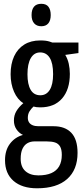

<svg xmlns="http://www.w3.org/2000/svg" viewBox="-20 -764 444 1024"><path d="M177.7 240.2Q97.7 240.2 52.2 200.9Q6.8 161.6 6.8 90.3Q6.8 37.1 33.4 2.2Q60.1 -32.7 102.5 -44.4Q81.5 -54.2 67.9 -74.2Q54.2 -94.2 54.2 -121.1Q54.2 -149.4 67.4 -171.4Q80.6 -193.4 104.5 -213.9Q73.2 -232.9 54.9 -274.4Q36.6 -315.9 36.6 -368.2Q36.6 -423.8 55.4 -464.1Q74.2 -504.4 109.6 -526.4Q145 -548.3 194.8 -548.3Q210.4 -548.3 222.2 -546.9Q233.9 -545.4 242.9 -542.7Q252 -540 259.3 -537.1H398.4V-481L328.1 -471.2Q340.8 -450.2 346.7 -424.1Q352.5 -397.9 352.5 -370.1Q352.5 -286.6 311.3 -239Q270 -191.4 194.8 -191.4Q171.9 -191.4 158.7 -195.8Q147 -185.1 137.7 -170.7Q128.4 -156.2 128.4 -135.3Q128.4 -121.6 134.8 -111.6Q141.1 -101.6 153.8 -96.2Q166.5 -90.8 185.1 -90.8H265.6Q327.1 -90.8 360.4 -55.7Q393.6 -20.5 393.6 51.3Q393.6 141.6 338.1 190.9Q282.7 240.2 177.7 240.2ZM184.6 171.4Q226.1 171.4 253.9 159.2Q281.7 147 295.7 122.6Q309.6 98.1 309.6 62Q309.6 32.7 300.3 17.1Q291 1.5 273.4 -4.2Q255.9 -9.8 229.5 -9.8H163.6Q143.1 -9.8 126.5 -0.5Q109.9 8.8 100.1 29.1Q90.3 49.3 90.3 83Q90.3 126.5 115.7 148.9Q141.1 171.4 184.6 171.4ZM195.3 -255.9Q227.5 -255.9 245.4 -284.7Q263.2 -313.5 263.2 -368.7Q263.2 -427.2 245.1 -455.8Q227.1 -484.4 194.3 -484.4Q162.1 -484.4 144.3 -454.1Q126.5 -423.8 126.5 -367.7Q126.5 -314 143.6 -284.9Q160.6 -255.9 195.3 -255.9ZM200.2 -743.7Q226.6 -743.7 238.5 -727.8Q250.5 -711.9 250.5 -683.6Q250.5 -655.3 237.8 -639.6Q225.1 -624 200.2 -624Q175.8 -624 162.1 -639.6Q148.4 -655.3 148.4 -683.6Q148.4 -712.9 161.4 -728.3Q174.3 -743.7 200.2 -743.7Z"/></svg>

Font: Open Sans Condensed Medium
Style: Regular
Weight: 500
Width: 3
Designer: Monotype Design Team
Foundry: Monotype Imaging Inc.
Version: Version 3.000